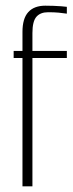

<svg xmlns="http://www.w3.org/2000/svg" viewBox="-20 -655 255 675"><path d="M59 0V-451H28V-476H59V-543Q59 -566 64 -583.5Q69 -601 79.5 -612.5Q90 -624 105 -629.5Q120 -635 139 -635Q153 -635 167.5 -634.5Q182 -634 195 -633Q208 -632 215 -631V-607Q202 -609 186.5 -610.5Q171 -612 149 -612Q122 -612 108 -596Q94 -580 94 -539V-476H215V-451H94V0Z"/></svg>

Font: Alumni Sans ExtraLight
Style: Regular
Weight: 250
Version: Version 1.018